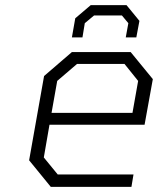

<svg xmlns="http://www.w3.org/2000/svg" viewBox="-20 -725 614 745"><path d="M259 -580 272 -654 332 -705H471L521 -644L509 -580H468L478 -635L453 -665H345L309 -635L300 -580ZM177 0 93 -103 151 -430 259 -523H487L573 -418L541 -241H172L150 -114L204 -48H498L490 0ZM180 -287H494L516 -411L463 -477H279L202 -411Z"/></svg>

Font: Tomorrow Light
Style: Italic
Weight: 300
Italic angle: -10°
Designer: Tony de Marco, Monica Rizzolli
Foundry: Just in Type
Version: Version 2.002